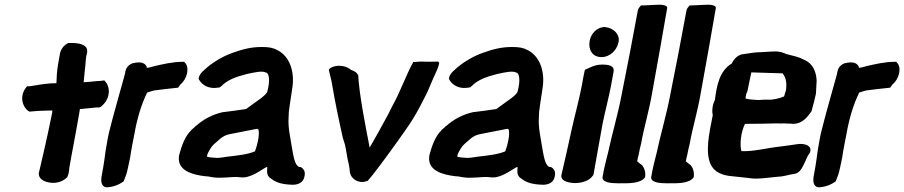

<svg xmlns="http://www.w3.org/2000/svg" viewBox="-20 -767 3848 817"><path d="M89 -392C60 -352 79 -306 105 -292L129 -294C150 -296 178 -296 203 -297L202 -287C174 -149 160 -96 147 -38L146 -35C140 -9 164 5 187 9C212 15 243 9 264 -11L266 -13C274 -29 274 -45 275 -53C286 -118 298 -174 318 -290L320 -303C344 -305 372 -308 394 -310C397 -310 403 -307 412 -315C453 -350 448 -399 428 -420L424 -425C419 -424 405 -422 395 -422H393C373 -420 356 -418 336 -417C338 -435 339 -451 341 -469C344 -487 344 -510 347 -527L348 -532C349 -537 355 -551 347 -565C335 -579 315 -585 274 -584H270L267 -582C251 -574 238 -556 235 -538L227 -493C222 -463 221 -440 220 -413C186 -413 155 -408 120 -402L107 -400H95Z M429 -123C426 -99 423 -78 420 -60L412 -15C410 -1 408 26 432 30H435C462 29 488 18 506 5C510 -7 517 -21 521 -37V-38C522 -44 527 -62 529 -74C533 -92 536 -108 538 -124C543 -148 545 -166 551 -192C563 -261 580 -319 606 -373C613 -375 623 -379 635 -382C663 -386 703 -390 738 -394L748 -408C776 -430 788 -480 767 -500L764 -504H758C713 -504 670 -493 634 -485L632 -484C617 -480 607 -478 604 -478L605 -481L604 -484C594 -504 570 -504 546 -498H544C531 -493 518 -482 514 -465L511 -450C489 -369 464 -285 443 -200L438 -175Z M742 -105C731 -40 801 -23 854 -17H856C873 -17 884 -9 924 -11C949 -11 978 -16 997 -13C1005 -12 1011 -12 1017 -12H1018C1061 -16 1104 -54 1117 -57V-56C1119 -49 1109 -22 1132 -8C1148 5 1169 15 1205 18H1206C1208 18 1213 19 1222 19C1238 20 1269 16 1275 -14C1280 -32 1276 -47 1260 -56L1252 -57C1233 -65 1228 -108 1221 -146C1216 -181 1205 -224 1208 -265L1209 -291C1211 -311 1217 -345 1220 -367L1223 -387C1236 -461 1213 -526 1162 -553C1142 -564 1124 -567 1095 -567C1048 -567 1014 -558 969 -542C930 -528 883 -502 849 -469C843 -464 829 -452 826 -436L825 -432L827 -428C840 -404 869 -390 898 -393L915 -395C921 -399 929 -407 931 -409C953 -427 979 -439 1030 -452C1063 -459 1096 -467 1112 -458H1113C1125 -455 1130 -424 1118 -380V-379C1114 -361 1072 -337 1027 -303C995 -298 963 -294 931 -290H929C887 -281 846 -260 815 -232H814C808 -225 801 -220 794 -214V-213C767 -188 752 -144 742 -106ZM861 -100 862 -109C863 -113 868 -122 875 -134C885 -151 894 -156 914 -174C927 -186 941 -193 957 -196C997 -204 1037 -212 1074 -219C1075 -219 1077 -218 1080 -215C1085 -193 1076 -152 1065 -123C1032 -109 987 -105 945 -100C927 -97 913 -95 904 -95C891 -96 870 -97 861 -100Z M1379 -470 1388 -433C1390 -426 1391 -419 1393 -409C1405 -335 1423 -251 1439 -180L1448 -151C1453 -131 1457 -95 1463 -73C1466 -60 1467 -53 1469 -33C1473 -7 1505 15 1536 5L1539 3L1542 5C1563 -16 1618 -91 1672 -166C1695 -199 1714 -224 1739 -264C1762 -302 1775 -329 1794 -366C1808 -395 1818 -423 1831 -450C1836 -462 1844 -476 1848 -494L1849 -500L1844 -505C1823 -504 1790 -504 1768 -505L1742 -503L1739 -504C1706 -444 1682 -373 1650 -317L1632 -281C1602 -225 1574 -175 1553 -139C1538 -217 1508 -364 1504 -451L1502 -449C1498 -461 1483 -466 1473 -470C1461 -481 1442 -487 1426 -487C1410 -488 1394 -483 1385 -477Z M1807 -105C1796 -40 1866 -23 1919 -17H1921C1938 -17 1949 -9 1989 -11C2014 -11 2043 -16 2062 -13C2070 -12 2076 -12 2082 -12H2083C2126 -16 2169 -54 2182 -57V-56C2184 -49 2174 -22 2197 -8C2213 5 2234 15 2270 18H2271C2273 18 2278 19 2287 19C2303 20 2334 16 2340 -14C2345 -32 2341 -47 2325 -56L2317 -57C2298 -65 2293 -108 2286 -146C2281 -181 2270 -224 2273 -265L2274 -291C2276 -311 2282 -345 2285 -367L2288 -387C2301 -461 2278 -526 2227 -553C2207 -564 2189 -567 2160 -567C2113 -567 2079 -558 2034 -542C1995 -528 1948 -502 1914 -469C1908 -464 1894 -452 1891 -436L1890 -432L1892 -428C1905 -404 1934 -390 1963 -393L1980 -395C1986 -399 1994 -407 1996 -409C2018 -427 2044 -439 2095 -452C2128 -459 2161 -467 2177 -458H2178C2190 -455 2195 -424 2183 -380V-379C2179 -361 2137 -337 2092 -303C2060 -298 2028 -294 1996 -290H1994C1952 -281 1911 -260 1880 -232H1879C1873 -225 1866 -220 1859 -214V-213C1832 -188 1817 -144 1807 -106ZM1926 -100 1927 -109C1928 -113 1933 -122 1940 -134C1950 -151 1959 -156 1979 -174C1992 -186 2006 -193 2022 -196C2062 -204 2102 -212 2139 -219C2140 -219 2142 -218 2145 -215C2150 -193 2141 -152 2130 -123C2097 -109 2052 -105 2010 -100C1992 -97 1978 -95 1969 -95C1956 -96 1935 -97 1926 -100Z M2369 -23C2364 5 2402 11 2425 12C2452 12 2486 5 2503 -20L2505 -23L2506 -27C2517 -92 2531 -165 2544 -240C2555 -294 2569 -346 2580 -402L2591 -463C2595 -488 2569 -493 2538 -492C2513 -492 2489 -479 2469 -470L2467 -462C2463 -443 2459 -423 2456 -404C2444 -341 2427 -281 2415 -227C2397 -143 2382 -78 2370 -27ZM2489 -592C2483 -557 2499 -524 2540 -524C2575 -524 2604 -553 2611 -584L2613 -593C2616 -620 2593 -648 2554 -652C2519 -652 2494 -623 2489 -592Z M2545 -19C2536 10 2580 13 2613 13C2655 13 2706 15 2725 -13C2728 -34 2722 -52 2713 -63L2712 -65H2711C2705 -69 2699 -74 2691 -81L2692 -84C2693 -92 2695 -98 2697 -106C2700 -123 2704 -139 2708 -156C2721 -229 2741 -290 2755 -372C2780 -507 2803 -641 2819 -733C2821 -742 2804 -747 2788 -747C2778 -747 2760 -746 2719 -744H2708C2702 -738 2695 -730 2694 -722C2673 -607 2648 -477 2623 -353C2609 -280 2582 -187 2568 -120C2560 -88 2550 -50 2545 -19ZM2725 -11V-13Z M2752 -19C2743 10 2787 13 2820 13C2862 13 2913 15 2932 -13C2935 -34 2929 -52 2920 -63L2919 -65H2918C2912 -69 2906 -74 2898 -81L2899 -84C2900 -92 2902 -98 2904 -106C2907 -123 2911 -139 2915 -156C2928 -229 2948 -290 2962 -372C2987 -507 3010 -641 3026 -733C3028 -742 3011 -747 2995 -747C2985 -747 2967 -746 2926 -744H2915C2909 -738 2902 -730 2901 -722C2880 -607 2855 -477 2830 -353C2816 -280 2789 -187 2775 -120C2767 -88 2757 -50 2752 -19ZM2932 -11V-13Z M3022 -342C3013 -323 3008 -299 3013 -277C3009 -257 3005 -235 3001 -216V-215C2989 -148 2982 -69 3030 -37C3062 -15 3100 -18 3143 -12L3170 -9C3203 -3 3253 -12 3290 -15C3319 -16 3339 -25 3360 -27C3385 -30 3396 -58 3405 -77C3411 -89 3417 -107 3422 -110C3445 -145 3405 -160 3369 -153C3353 -150 3330 -148 3304 -144C3245 -138 3185 -121 3135 -124C3127 -150 3132 -203 3150 -240H3159C3187 -240 3255 -241 3285 -242C3295 -242 3306 -241 3319 -242C3326 -241 3333 -241 3338 -241C3342 -241 3347 -241 3354 -240H3357C3394 -241 3416 -269 3432 -292L3433 -293C3440 -318 3446 -342 3452 -368V-370C3453 -389 3454 -406 3455 -423V-424C3453 -465 3437 -499 3399 -514C3381 -524 3358 -529 3326 -537C3314 -542 3300 -549 3276 -548C3257 -548 3232 -545 3218 -545C3192 -545 3168 -540 3146 -537C3123 -536 3104 -519 3094 -497C3041 -465 3030 -403 3022 -342ZM3152 -348C3153 -355 3155 -371 3160 -377L3177 -459L3305 -455H3311V-453C3321 -441 3329 -423 3325 -387L3324 -381C3322 -377 3320 -369 3317 -358L3315 -356C3298 -349 3268 -341 3247 -343C3225 -344 3213 -340 3196 -342C3180 -343 3164 -344 3152 -348Z M3459 -123C3456 -99 3453 -78 3450 -60L3442 -15C3440 -1 3438 26 3462 30H3465C3492 29 3518 18 3536 5C3540 -7 3547 -21 3551 -37V-38C3552 -44 3557 -62 3559 -74C3563 -92 3566 -108 3568 -124C3573 -148 3575 -166 3581 -192C3593 -261 3610 -319 3636 -373C3643 -375 3653 -379 3665 -382C3693 -386 3733 -390 3768 -394L3778 -408C3806 -430 3818 -480 3797 -500L3794 -504H3788C3743 -504 3700 -493 3664 -485L3662 -484C3647 -480 3637 -478 3634 -478L3635 -481L3634 -484C3624 -504 3600 -504 3576 -498H3574C3561 -493 3548 -482 3544 -465L3541 -450C3519 -369 3494 -285 3473 -200L3468 -175Z"/></svg>

Font: Vapor
Style: ExBdObl
Weight: 800
Foundry: Cannot Into Space Fonts
Version: Version 0.179